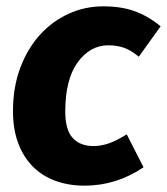

<svg xmlns="http://www.w3.org/2000/svg" viewBox="-20 -569 527 606"><path d="M275 -108Q299 -108 323.5 -116.5Q348 -125 380 -145L433 -41Q347 17 247 17Q197 17 155.5 2Q114 -13 84 -43Q54 -73 37.5 -117Q21 -161 21 -218Q21 -294 44 -355Q67 -416 106 -459Q145 -502 196.5 -525.5Q248 -549 306 -549Q363 -549 405.5 -533.5Q448 -518 487 -486L418 -390Q394 -410 372 -418Q350 -426 322 -426Q264 -426 225 -372Q186 -318 186 -217Q186 -159 209.5 -133.5Q233 -108 275 -108Z"/></svg>

Font: Szlgxwxxxixliatcpuztgldltzi
Style: Regular
Weight: 700
Italic angle: -8°
Designer: Carrois Corporate & Edenspiekermann
Foundry: Carrois Corporate GbR & Edenspiekermann AG
Version: Version 2.001